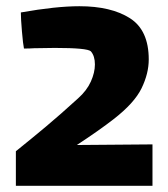

<svg xmlns="http://www.w3.org/2000/svg" viewBox="-20 -597 540 617"><path d="M470 -133V0H31V-111Q82 -152 128 -190.5Q174 -229 231 -281Q259 -306 272 -335Q285 -364 285 -390Q285 -417 272 -432Q261 -443 156 -443L89 -442Q76 -441 57 -441Q54 -455 50.5 -496Q47 -537 47 -557Q160 -577 235 -577Q337 -577 397.5 -538.5Q458 -500 458 -406Q458 -361 435 -313.5Q412 -266 345 -214Q300 -179 227 -131Z"/></svg>

Font: Lalezar
Style: Regular
Weight: 400
Designer: Borna Izadpanah
Foundry: Borna Izadpanah
Version: Version 1.004